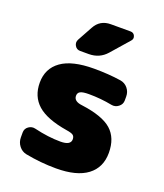

<svg xmlns="http://www.w3.org/2000/svg" viewBox="-143 -865 831 971"><g transform="rotate(20 273.0 -380.0)"><path d="M288 -335Q402 -320 450 -277.5Q498 -235 498 -155Q498 -76 441 -33Q384 10 273 10Q191 10 108 -6Q84 -11 68.5 -31Q53 -51 53 -77V-103Q53 -124 70 -136Q87 -148 107 -143Q182 -125 248 -125Q303 -125 303 -157Q303 -172 294 -179Q285 -186 258 -190Q147 -208 97.5 -252Q48 -296 48 -370Q48 -446 106.5 -488Q165 -530 283 -530Q361 -530 427 -520Q452 -516 467.5 -497Q483 -478 483 -453V-432Q483 -411 465.5 -397.5Q448 -384 427 -388Q366 -400 302 -400Q269 -400 256 -393Q243 -386 243 -370Q243 -340 288 -335ZM285 -770H391Q408 -770 414.5 -755Q421 -740 410 -728L326 -632Q289 -590 231 -590H185Q166 -590 156.5 -606.5Q147 -623 156 -640L200 -720Q227 -770 285 -770Z"/></g></svg>

Font: Rounded Mplus 1c Black
Style: Regular
Weight: 900
Version: Version 1.059.20150529